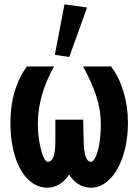

<svg xmlns="http://www.w3.org/2000/svg" viewBox="-20 -859 640 893"><path d="M28.5 -290Q28.5 -368.5 48.5 -434.8Q68.5 -501 105.5 -550H231.5Q156 -416 156 -283Q156 -241 163 -199.8Q170 -158.5 180.8 -132.5Q191.5 -106.5 201.5 -106.5Q219.5 -106.5 228.5 -128.8Q237.5 -151 237.5 -204.5V-302.5H367L368 -250L369 -210.5Q369.5 -106.5 403 -106.5Q414.5 -106.5 425.2 -130Q436 -153.5 442.5 -194.2Q449 -235 449 -283Q449 -347 428 -411.2Q407 -475.5 366.5 -550H496.5Q533 -502 554 -433.5Q575 -365 575 -290Q575 -202.5 552 -133.2Q529 -64 489.8 -25Q450.5 14 403 14Q372 14 345.8 -2Q319.5 -18 301.5 -47Q282.5 -18.5 256.5 -2.2Q230.5 14 201.5 14Q151 14 111.8 -23.5Q72.5 -61 50.5 -130Q28.5 -199 28.5 -290ZM385 -824 302 -594 235 -604 280 -839Z"/></svg>

Font: JuliaMono ExtraBold
Style: Regular
Weight: 800
Monospace: yes
Designer: cormullion
Foundry: corm
Version: Version 0.055; ttfautohint (v1.8.4)